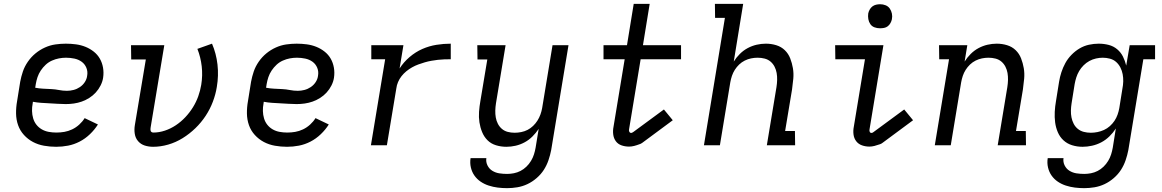

<svg xmlns="http://www.w3.org/2000/svg" viewBox="-20 -755 6040 998"><path d="M272 8Q240 8 209 2.5Q178 -3 151.5 -17Q125 -31 104.5 -53.5Q84 -76 74 -104.5Q64 -133 63.5 -165Q63 -197 69 -230L85 -330Q90 -357 99 -383.5Q108 -410 125 -434.5Q142 -459 164.5 -477.5Q187 -496 213.5 -508Q240 -520 267.5 -524Q295 -528 322 -528Q349 -528 375 -524.5Q401 -521 424.5 -511.5Q448 -502 467.5 -486.5Q487 -471 499 -450Q511 -429 515.5 -403.5Q520 -378 516 -351Q513 -331 503 -311Q493 -291 478 -274.5Q463 -258 444 -246Q425 -234 405 -227Q385 -220 364 -217Q343 -214 322 -214Q301 -214 279.5 -215.5Q258 -217 236.5 -218Q215 -219 193.5 -220.5Q172 -222 151 -226L150 -218Q146 -198 146.5 -178Q147 -158 152.5 -139.5Q158 -121 169.5 -106.5Q181 -92 197.5 -82.5Q214 -73 233.5 -69.5Q253 -66 273 -66Q294 -66 314.5 -69.5Q335 -73 355 -82.5Q375 -92 392 -107.5Q409 -123 420 -141L489 -108Q472 -81 447.5 -57.5Q423 -34 394 -19Q365 -4 334 2Q303 8 272 8ZM328 -283Q345 -283 362.5 -287.5Q380 -292 395.5 -302.5Q411 -313 421 -328.5Q431 -344 433 -361Q437 -383 429 -402.5Q421 -422 404.5 -434Q388 -446 366.5 -450.5Q345 -455 323 -455Q305 -455 286.5 -451.5Q268 -448 250 -440Q232 -432 217.5 -418.5Q203 -405 192 -388.5Q181 -372 175 -354Q169 -336 166 -318L163 -299Q184 -295 204.5 -294Q225 -293 246 -292Q267 -291 287 -287Q307 -283 328 -283Z M776 8Q753 8 732.5 1.5Q712 -5 698 -21Q684 -37 680.5 -59.5Q677 -82 681 -105L738 -446H662L661 -520H834L763 -93Q762 -88 762 -83.5Q762 -79 763 -75Q764 -71 768 -68.5Q772 -66 777 -66Q807 -66 837 -76Q867 -86 894 -104Q921 -122 943.5 -146Q966 -170 983 -197.5Q1000 -225 1010.5 -254.5Q1021 -284 1026 -314Q1034 -363 1028.5 -410.5Q1023 -458 1006 -501L1082 -528Q1104 -477 1110.5 -419.5Q1117 -362 1107 -303Q1101 -265 1086.5 -226.5Q1072 -188 1049 -153Q1026 -118 995.5 -88.5Q965 -59 929.5 -37Q894 -15 854.5 -3.5Q815 8 776 8Z M1472 8Q1440 8 1409 2.5Q1378 -3 1351.5 -17Q1325 -31 1304.5 -53.5Q1284 -76 1274 -104.5Q1264 -133 1263.5 -165Q1263 -197 1269 -230L1285 -330Q1290 -357 1299 -383.5Q1308 -410 1325 -434.5Q1342 -459 1364.5 -477.5Q1387 -496 1413.5 -508Q1440 -520 1467.5 -524Q1495 -528 1522 -528Q1549 -528 1575 -524.5Q1601 -521 1624.5 -511.5Q1648 -502 1667.5 -486.5Q1687 -471 1699 -450Q1711 -429 1715.5 -403.5Q1720 -378 1716 -351Q1713 -331 1703 -311Q1693 -291 1678 -274.5Q1663 -258 1644 -246Q1625 -234 1605 -227Q1585 -220 1564 -217Q1543 -214 1522 -214Q1501 -214 1479.5 -215.5Q1458 -217 1436.5 -218Q1415 -219 1393.5 -220.5Q1372 -222 1351 -226L1350 -218Q1346 -198 1346.5 -178Q1347 -158 1352.5 -139.5Q1358 -121 1369.5 -106.5Q1381 -92 1397.5 -82.5Q1414 -73 1433.5 -69.5Q1453 -66 1473 -66Q1494 -66 1514.5 -69.5Q1535 -73 1555 -82.5Q1575 -92 1592 -107.5Q1609 -123 1620 -141L1689 -108Q1672 -81 1647.5 -57.5Q1623 -34 1594 -19Q1565 -4 1534 2Q1503 8 1472 8ZM1528 -283Q1545 -283 1562.5 -287.5Q1580 -292 1595.5 -302.5Q1611 -313 1621 -328.5Q1631 -344 1633 -361Q1637 -383 1629 -402.5Q1621 -422 1604.5 -434Q1588 -446 1566.5 -450.5Q1545 -455 1523 -455Q1505 -455 1486.5 -451.5Q1468 -448 1450 -440Q1432 -432 1417.5 -418.5Q1403 -405 1392 -388.5Q1381 -372 1375 -354Q1369 -336 1366 -318L1363 -299Q1384 -295 1404.5 -294Q1425 -293 1446 -292Q1467 -291 1487 -287Q1507 -283 1528 -283Z M1908 0 1982 -447H1910V-520H2077L2057 -399Q2078 -432 2109 -458.5Q2140 -485 2175.5 -500.5Q2211 -516 2248.5 -522Q2286 -528 2323 -528V-447Q2307 -447 2290 -446.5Q2273 -446 2256 -444Q2239 -442 2222 -439Q2205 -436 2188 -431Q2171 -426 2154.5 -420Q2138 -414 2122 -405Q2106 -396 2092 -384.5Q2078 -373 2067 -359Q2056 -345 2049 -328.5Q2042 -312 2040 -295L1991 0Z M2616 223Q2591 223 2567 220Q2543 217 2520 209.5Q2497 202 2478 189Q2459 176 2446 157.5Q2433 139 2427.5 115.5Q2422 92 2426 67H2508Q2505 87 2514 105Q2523 123 2539.5 133Q2556 143 2575.5 146Q2595 149 2616 149Q2633 149 2651 145.5Q2669 142 2685.5 133.5Q2702 125 2716 111.5Q2730 98 2740 81.5Q2750 65 2755.5 47.5Q2761 30 2764 13L2780 -85Q2766 -64 2747.5 -45.5Q2729 -27 2706.5 -15Q2684 -3 2660 2.5Q2636 8 2612 8Q2584 8 2558 0Q2532 -8 2514 -26Q2496 -44 2486 -68.5Q2476 -93 2472 -119.5Q2468 -146 2470 -174Q2472 -202 2477 -230L2513 -446H2462L2461 -520H2608L2558 -218Q2555 -199 2554.5 -180.5Q2554 -162 2557 -144.5Q2560 -127 2568 -111.5Q2576 -96 2589 -85Q2602 -74 2619 -69.5Q2636 -65 2655 -65Q2672 -65 2689.5 -68.5Q2707 -72 2722.5 -80Q2738 -88 2751 -100.5Q2764 -113 2773.5 -128Q2783 -143 2789 -159.5Q2795 -176 2798 -193L2852 -520H2935L2845 25Q2840 51 2831 77.5Q2822 104 2807 127.5Q2792 151 2769.5 170.5Q2747 190 2721.5 202Q2696 214 2669 218.5Q2642 223 2616 223Z M3250 7Q3229 7 3210.5 0.5Q3192 -6 3181 -21Q3170 -36 3167.5 -56Q3165 -76 3169 -96L3227 -447H3117V-520H3239L3274 -735H3357L3322 -520H3520V-447H3310L3250 -84Q3248 -77 3251 -70.5Q3254 -64 3261 -64Q3263 -64 3266 -65.5Q3269 -67 3272 -69L3431 -186L3477 -130L3319 -13Q3315 -10 3311 -8Q3307 -6 3303 -5Q3290 0 3276.5 3.5Q3263 7 3250 7Z M3639 0 3748 -662H3697L3696 -735H3843L3794 -435Q3807 -456 3825.5 -474.5Q3844 -493 3866.5 -505Q3889 -517 3913 -522.5Q3937 -528 3961 -528Q3989 -528 4015 -520Q4041 -512 4059.5 -494Q4078 -476 4087.5 -451.5Q4097 -427 4101.5 -400.5Q4106 -374 4103.5 -346Q4101 -318 4097 -290L4061 -74H4112L4113 0H3966L4016 -302Q4019 -321 4019.5 -339.5Q4020 -358 4017 -375.5Q4014 -393 4006 -408.5Q3998 -424 3985 -435Q3972 -446 3954.5 -450.5Q3937 -455 3918 -455Q3901 -455 3884 -451.5Q3867 -448 3851 -440Q3835 -432 3822 -419.5Q3809 -407 3799.5 -392Q3790 -377 3784.5 -360.5Q3779 -344 3776 -327L3722 0Z M4499 7Q4479 7 4460.5 0.5Q4442 -6 4430.5 -21Q4419 -36 4416.5 -56Q4414 -76 4418 -96L4476 -447H4322L4321 -520H4572L4500 -84Q4498 -77 4500.5 -70.5Q4503 -64 4510 -64Q4513 -64 4516 -65.5Q4519 -67 4521 -69L4680 -186L4726 -130L4568 -13Q4564 -10 4560.5 -8Q4557 -6 4553 -5Q4539 0 4525.5 3.5Q4512 7 4499 7ZM4554 -608Q4539 -608 4525.5 -613Q4512 -618 4504 -629.5Q4496 -641 4493.5 -655.5Q4491 -670 4493 -685Q4495 -695 4500.5 -705Q4506 -715 4514.5 -721.5Q4523 -728 4533.5 -730.5Q4544 -733 4555 -733Q4570 -733 4583.5 -727.5Q4597 -722 4605 -710.5Q4613 -699 4616 -684.5Q4619 -670 4616 -655Q4614 -645 4608.5 -635Q4603 -625 4594.5 -618.5Q4586 -612 4575.5 -610Q4565 -608 4554 -608Z M4839 0 4913 -447H4862L4861 -520H5008L4994 -435Q5007 -456 5025.5 -474.5Q5044 -493 5066.5 -505Q5089 -517 5113 -522.5Q5137 -528 5161 -528Q5189 -528 5215 -520Q5241 -512 5259.5 -494Q5278 -476 5287.5 -451.5Q5297 -427 5301.5 -400.5Q5306 -374 5303.5 -346Q5301 -318 5297 -290L5261 -74H5312L5313 0H5166L5216 -302Q5219 -321 5219.5 -339.5Q5220 -358 5217 -375.5Q5214 -393 5206 -408.5Q5198 -424 5185 -435Q5172 -446 5154.5 -450.5Q5137 -455 5118 -455Q5101 -455 5084 -451.5Q5067 -448 5051 -440Q5035 -432 5022 -419.5Q5009 -407 4999.5 -392Q4990 -377 4984.5 -360.5Q4979 -344 4976 -327L4922 0Z M5616 223Q5591 223 5567 220Q5543 217 5520 209.5Q5497 202 5478 189Q5459 176 5446 157.5Q5433 139 5427.5 115.5Q5422 92 5426 67H5508Q5505 87 5514 105Q5523 123 5539.5 133Q5556 143 5575.5 146Q5595 149 5616 149Q5633 149 5651 145.5Q5669 142 5685.5 133.5Q5702 125 5716 111.5Q5730 98 5740 81.5Q5750 65 5755.5 47.5Q5761 30 5764 13L5780 -87Q5766 -65 5746.5 -46Q5727 -27 5704 -15Q5681 -3 5656 2.5Q5631 8 5607 8Q5579 8 5553 0Q5527 -8 5508 -25.5Q5489 -43 5478.5 -67.5Q5468 -92 5464.5 -119Q5461 -146 5462.5 -174Q5464 -202 5469 -230L5485 -330Q5489 -355 5497 -379.5Q5505 -404 5517.5 -427Q5530 -450 5549.5 -470Q5569 -490 5592 -503.5Q5615 -517 5640.5 -522.5Q5666 -528 5691 -528Q5718 -528 5743 -521.5Q5768 -515 5787 -499Q5806 -483 5817 -461Q5828 -439 5834 -414L5852 -520H5984V-447H5923L5845 25Q5840 51 5831 77.5Q5822 104 5807 127.5Q5792 151 5769.5 170.5Q5747 190 5721.5 202Q5696 214 5669 218.5Q5642 223 5616 223ZM5650 -65Q5667 -65 5684.5 -68.5Q5702 -72 5718.5 -79.5Q5735 -87 5749 -99.5Q5763 -112 5773 -127Q5783 -142 5789 -159Q5795 -176 5798 -193L5814 -293Q5818 -313 5818.5 -332Q5819 -351 5815.5 -369.5Q5812 -388 5803.5 -404.5Q5795 -421 5781.5 -433Q5768 -445 5749.5 -450Q5731 -455 5712 -455Q5695 -455 5677 -451Q5659 -447 5642.5 -438Q5626 -429 5612.5 -415.5Q5599 -402 5589.5 -386Q5580 -370 5574.5 -352.5Q5569 -335 5566 -318L5550 -218Q5547 -199 5546.5 -180.5Q5546 -162 5549.5 -144.5Q5553 -127 5561 -111.5Q5569 -96 5582.5 -85Q5596 -74 5613.5 -69.5Q5631 -65 5650 -65Z"/></svg>

Font: Iosevka Plex Etoile
Style: Italic
Weight: 400
Italic angle: -9°
Designer: Belleve Invis
Foundry: Belleve Invis
Version: Version 25.1.1; ttfautohint (v1.8.4)